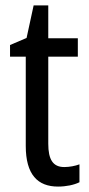

<svg xmlns="http://www.w3.org/2000/svg" viewBox="-20 -678 330 708"><path d="M217 -62C175 -62 158 -90 158 -148V-469H267V-537H158V-658H104L78 -538L17 -512V-469H75V-140C75 -34 119 10 194 10C224 10 253 4 273 -6V-72C257 -66 236 -62 217 -62Z"/></svg>

Font: Noto Sans Gurmukhi UI Condensed
Style: Regular
Weight: 400
Width: 3
Designer: Jelle Bosma - Monotype Design Team
Foundry: Monotype Imaging Inc.
Version: Version 2.004